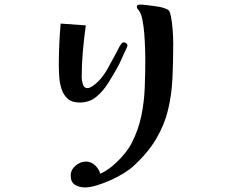

<svg xmlns="http://www.w3.org/2000/svg" viewBox="-20 -744 1040 839"><path d="M737 -554Q737 -473 733.5 -401Q730 -329 714.5 -264.5Q699 -200 663.5 -139Q628 -78 564 -19Q548 -4 521.5 12.5Q495 29 464 43Q433 57 403 66Q373 75 351 75Q326 75 307.5 63.5Q289 52 289 24Q289 -2 310 -20Q331 -38 356 -38Q378 -38 395.5 -21.5Q413 -5 418 15Q444 4 471 -18.5Q498 -41 521 -68.5Q544 -96 556 -120Q585 -177 597.5 -237.5Q610 -298 612.5 -361Q615 -424 615 -486Q615 -503 614 -533Q613 -563 610.5 -596Q608 -629 602.5 -656.5Q597 -684 588 -697Q584 -702 581 -705Q578 -708 578 -715Q578 -720 582.5 -722Q587 -724 591 -724Q601 -724 623.5 -721.5Q646 -719 668 -715.5Q690 -712 699 -708Q716 -702 719.5 -696Q723 -690 727 -673Q732 -646 734.5 -614Q737 -582 737 -554ZM537 -545Q537 -541 530 -527Q523 -513 521 -508Q514 -493 507.5 -478Q501 -463 493 -449Q475 -417 453 -381.5Q431 -346 401 -321Q371 -296 328 -296Q295 -296 276.5 -312Q258 -328 249.5 -353.5Q241 -379 239 -407Q237 -435 237 -459Q237 -505 239 -550Q241 -595 245 -641L355 -633Q347 -576 342 -519Q337 -462 337 -404Q337 -393 342 -376Q347 -359 362 -359Q372 -359 386 -369Q400 -379 407 -386Q431 -409 452 -447Q473 -485 489 -515Q494 -524 498.5 -533.5Q503 -543 509 -551Q514 -559 521 -559Q526 -559 531.5 -555Q537 -551 537 -545Z"/></svg>

Font: Kaisei Decol
Style: Bold
Weight: 700
Designer: Font-Kai, 金井和夫
Foundry: KAZUO KANAI
Version: Version 5.003